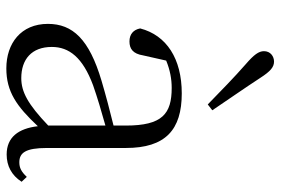

<svg xmlns="http://www.w3.org/2000/svg" viewBox="-156 -694 864 591"><g transform="rotate(90 275.5 -398.0)"><path d="M319 -620C286 -669 251 -719 219 -768C199 -799 186 -810 169 -810C153 -810 137 -799 137 -779C137 -763 148 -748 177 -723C217 -688 259 -647 301 -606ZM455 13C490 13 519 -2 539 -33L524 -49C508 -32 496 -26 479 -26C450 -26 435 -45 435 -111V-354C435 -476 379 -526 267 -526C160 -526 88 -479 67 -398C71 -377 85 -365 107 -365C130 -365 145 -376 150 -407L166 -478C195 -490 223 -495 250 -495C330 -495 366 -466 366 -354V-316C321 -305 272 -292 228 -279C100 -241 53 -190 53 -114C53 -31 113 14 190 14C262 14 307 -18 368 -83C375 -23 402 13 455 13ZM366 -115C300 -52 262 -32 220 -32C162 -32 124 -64 124 -126C124 -179 156 -221 242 -253C279 -266 323 -279 366 -291Z"/></g></svg>

Font: Noto Serif CJK TC Light
Style: Regular
Weight: 300
Designer: Ryoko NISHIZUKA 西塚涼子 (kana & ideographs); Frank Grießhammer (Latin, Greek & Cyrillic); Wenlong ZHANG 张文龙 (bopomofo); San
Foundry: Adobe
Version: Version 2.001;hotconv 1.1.0;makeotfexe 2.6.0